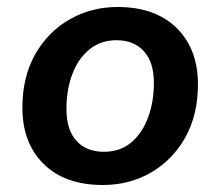

<svg xmlns="http://www.w3.org/2000/svg" viewBox="-20 -519 630 549"><path d="M274 10Q166 10 105 -50Q44 -110 44 -211Q44 -299 80.5 -363.5Q117 -428 179 -463.5Q241 -499 316 -499Q424 -499 485 -439Q546 -379 546 -278Q546 -190 509.5 -125.5Q473 -61 411.5 -25.5Q350 10 274 10ZM277 -85Q323 -85 354.5 -111Q386 -137 403 -182Q420 -227 420 -282Q420 -341 391.5 -372.5Q363 -404 313 -404Q268 -404 236 -378Q204 -352 187 -307.5Q170 -263 170 -207Q170 -148 198.5 -116.5Q227 -85 277 -85Z"/></svg>

Font: Nunito Sans
Style: Bold Italic
Weight: 700
Italic angle: -9°
Designer: Vernon Adams
Foundry: Vernon Adams
Version: Version 3.006; ttfautohint (v1.8.3)